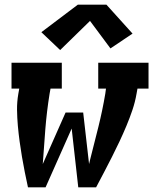

<svg xmlns="http://www.w3.org/2000/svg" viewBox="-20 -797 652 817"><path d="M99 0Q92 -32 85.5 -64.5Q79 -97 73.5 -129.5Q68 -162 63.5 -195Q59 -228 56 -261.5Q53 -295 52.5 -329Q52 -363 58 -398L62 -420H29V-530H243V-420H195L191 -398Q179 -323 173 -248.5Q167 -174 162 -99L259 -318H334L359 -99L363 -116Q381 -186 398.5 -256.5Q416 -327 428 -398L431 -420H398V-530H612V-420H565L561 -398Q555 -363 543.5 -329Q532 -295 518 -261.5Q504 -228 488.5 -195Q473 -162 456.5 -129.5Q440 -97 423 -64.5Q406 -32 389 0H313L285 -250L174 0ZM236 -584 156 -660 311 -777H433L544 -654L450 -591L363 -708Z"/></svg>

Font: Iosevka Curly Slab XBdEx
Style: Italic
Weight: 800
Width: 7
Italic angle: -9°
Monospace: yes
Designer: Belleve Invis
Foundry: Belleve Invis
Version: Version 11.1.0; ttfautohint (v1.8.3)